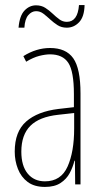

<svg xmlns="http://www.w3.org/2000/svg" viewBox="-20 -726 406 756"><path d="M177 -537Q240 -537 268.5 -496.5Q297 -456 297 -358V0H276L275 -93H273Q267 -68 254.5 -44.5Q242 -21 218.5 -5.5Q195 10 157 10Q115 10 89 -9.5Q63 -29 50.5 -61Q38 -93 38 -129Q38 -208 83 -247.5Q128 -287 210 -297L271 -304V-355Q271 -445 249 -478.5Q227 -512 177 -512Q159 -512 135 -506Q111 -500 83 -483L72 -505Q123 -537 177 -537ZM209 -274Q135 -266 99.5 -230.5Q64 -195 64 -129Q64 -73 89 -42.5Q114 -12 157 -12Q220 -12 246 -70Q272 -128 272 -220V-281ZM53 -617Q57 -664 76.5 -684.5Q96 -705 122 -705Q143 -705 158.5 -695Q174 -685 187 -672.5Q200 -660 213.5 -650Q227 -640 243 -640Q286 -640 291 -706H313Q312 -660 291.5 -638.5Q271 -617 243 -617Q222 -617 206.5 -627Q191 -637 177.5 -649.5Q164 -662 151 -672Q138 -682 122 -682Q105 -682 91.5 -666.5Q78 -651 76 -617Z"/></svg>

Font: Noto Sans Lao UI ExtCond Thin
Style: Regular
Weight: 100
Width: 2
Designer: Monotype Design Team
Foundry: Monotype Imaging Inc.
Version: Version 2.000; ttfautohint (v1.8.4.7-5d5b)